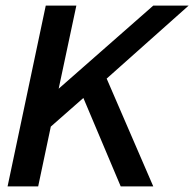

<svg xmlns="http://www.w3.org/2000/svg" viewBox="-20 -664 692 684"><path d="M7 0 143 -644H252L189 -348L526 -644H652L360 -384L526 0H410L277 -315L161 -213L116 0Z"/></svg>

Font: Kanit
Style: Italic
Weight: 400
Italic angle: -12°
Designer: Katatrad Team
Foundry: CadsonDemak
Version: Version 2.000; ttfautohint (v1.8.3)